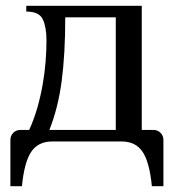

<svg xmlns="http://www.w3.org/2000/svg" viewBox="-20 -490 610 665"><path d="M141 -350Q141 -395 128.5 -422.5Q116 -450 71 -450V-470H471V-40H511Q526 -40 536 -30Q546 -20 546 -5V155H506Q498 72 474 36Q450 0 401 0H161Q112 0 88 36Q64 72 56 155H16V-5Q16 -20 26 -30Q36 -40 51 -40H81Q98 -77 109.5 -117.5Q121 -158 128 -198.5Q135 -239 138 -277.5Q141 -316 141 -350ZM381 -40V-430H206Q206 -302 193.5 -208.5Q181 -115 151 -40Z"/></svg>

Font: Philosopher
Style: Regular
Weight: 400
Designer: Jovanny Lemonad
Foundry: Jovanny Lemonad
Version: Version 1.000